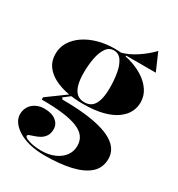

<svg xmlns="http://www.w3.org/2000/svg" viewBox="-196 -756 1019 1098"><g transform="rotate(30 313.5 -206.5)"><path d="M263 215Q205 215 160.5 203.5Q116 192 85.5 172.5Q55 153 39 129.5Q23 106 23 81Q23 52 36.5 30Q50 8 74.5 -4.5Q99 -17 129 -17Q178 -17 205.5 4.5Q233 26 233 59Q233 87 221.5 104.5Q210 122 193 132Q176 142 158.5 147.5Q141 153 129.5 157.5Q118 162 118 168Q118 176 133.5 183.5Q149 191 174.5 196Q200 201 231 201Q281 201 318.5 184.5Q356 168 377 139.5Q398 111 398 74Q398 40 380.5 16Q363 -8 326 -23.5Q289 -39 230 -46.5Q171 -54 89 -54V-69L222 -166L232 -160L184 -123L192 -113Q270 -113 333.5 -106.5Q397 -100 445 -87Q493 -74 525 -54.5Q557 -35 573 -9Q589 17 589 49Q589 109 548.5 145Q508 181 435 198Q362 215 263 215ZM303 -150Q247 -150 197.5 -160Q148 -170 109.5 -190.5Q71 -211 48.5 -243Q26 -275 26 -321Q26 -363 47.5 -398.5Q69 -434 107 -460Q145 -486 196 -500.5Q247 -515 307 -515Q356 -515 405.5 -501.5Q455 -488 496 -463Q537 -438 562 -402Q587 -366 587 -321Q587 -288 571.5 -257.5Q556 -227 522 -202.5Q488 -178 434 -164Q380 -150 303 -150ZM307 -162Q338 -162 356.5 -178.5Q375 -195 384 -227.5Q393 -260 393 -305Q393 -358 385 -403Q377 -448 358 -476Q339 -504 307 -504Q275 -504 256 -476Q237 -448 228.5 -403Q220 -358 220 -305Q220 -261 229 -228.5Q238 -196 257 -179Q276 -162 307 -162ZM381 -494 318 -510Q341 -510 367 -519Q393 -528 417.5 -542Q442 -556 463.5 -572Q485 -588 501.5 -603Q518 -618 527 -628L577 -513H381Z"/></g></svg>

Font: Kalnia Thin SemiBold
Style: Regular
Weight: 600
Version: Version 1.105